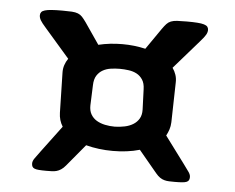

<svg xmlns="http://www.w3.org/2000/svg" viewBox="-43 -641 750 612"><g transform="rotate(5 332.0 -334.5)"><path d="M79.1 -97.2Q79.1 -105 85.4 -113.8Q91.8 -122.6 102.1 -136.7L166 -222.2Q153.8 -241.7 153.3 -265.6L150.4 -393.1Q149.9 -406.2 153.8 -418Q157.7 -429.7 164.6 -439.5L84.5 -531.7Q71.8 -545.9 67.1 -554Q62.5 -562 62.5 -569.8Q62.5 -575.7 65.7 -579.8Q68.8 -584 76.9 -586.4Q85 -588.9 98.4 -589.8Q111.8 -590.8 132.3 -590.8Q151.4 -590.8 163.1 -590.1Q174.8 -589.4 182.9 -586.2Q190.9 -583 196.5 -576.9Q202.1 -570.8 209.5 -560.5L256.3 -492.2Q293 -501 333 -501Q371.1 -501 406.7 -492.7L453.6 -560.5Q460.9 -570.8 466.6 -576.9Q472.2 -583 480.2 -586.2Q488.3 -589.4 500 -590.1Q511.7 -590.8 530.8 -590.8Q551.3 -590.8 564.7 -589.8Q578.1 -588.9 586.2 -586.4Q594.2 -584 597.4 -579.8Q600.6 -575.7 600.6 -569.8Q600.6 -562 595.9 -554Q591.3 -545.9 578.6 -531.7L498.5 -439.9Q505.4 -430.2 509.3 -418.7Q513.2 -407.2 512.7 -394L509.8 -266.6Q509.3 -253.9 505.9 -243.4Q502.4 -232.9 497.1 -223.1L561 -137.2Q571.3 -123 577.6 -114.3Q584 -105.5 584 -97.7Q584 -91.8 582 -87.9Q580.1 -84 575 -81.8Q569.8 -79.6 560.8 -78.9Q551.8 -78.1 537.1 -78.1Q527.3 -78.1 519.3 -78.4Q511.2 -78.6 503.9 -80.6Q496.6 -82.5 489.7 -87.2Q482.9 -91.8 475.6 -100.6L417.5 -170.4Q397.5 -164.6 375.7 -161.9Q354 -159.2 331.5 -159.2Q309.1 -159.2 287.4 -161.9Q265.6 -164.6 245.6 -169.9L187.5 -100.1Q180.2 -91.3 173.1 -86.7Q166 -82 158.9 -80.1Q151.9 -78.1 143.8 -77.9Q135.7 -77.6 126 -77.6Q111.3 -77.6 102.3 -78.4Q93.3 -79.1 88.1 -81.3Q83 -83.5 81.1 -87.4Q79.1 -91.3 79.1 -97.2ZM248 -297.9Q247.6 -280.8 254.4 -269Q261.2 -257.3 272.9 -250.2Q284.7 -243.2 299.8 -240Q314.9 -236.8 331.5 -236.8Q348.1 -237.3 363.3 -240.5Q378.4 -243.7 390.1 -251Q401.9 -258.3 408.7 -270Q415.5 -281.7 415 -298.8L412.6 -363.8Q412.1 -382.8 404.5 -394.3Q397 -405.8 385.5 -411.9Q374 -418 359.6 -419.9Q345.2 -421.9 331.5 -421.9Q317.4 -421.9 303.2 -419.9Q289.1 -418 277.6 -411.6Q266.1 -405.3 258.5 -393.6Q251 -381.8 250.5 -362.8Z"/></g></svg>

Font: Denk One
Style: Regular
Weight: 400
Designer: Irina Smirnova
Foundry: Irina Smirnova
Version: Version 1.002